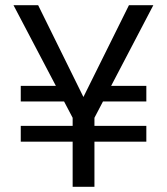

<svg xmlns="http://www.w3.org/2000/svg" viewBox="-20 -720 642 740"><path d="M60 -174V-235H544V-174ZM273 -329H60V-389H263ZM344 -329 354 -389H544V-329ZM260 0V-266L32 -700H127L309 -331H294L477 -700H571L344 -266V0Z"/></svg>

Font: DM Sans 12pt
Style: Regular
Weight: 400
Version: Version 4.004;gftools[0.9.30]